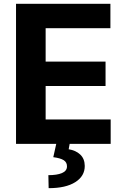

<svg xmlns="http://www.w3.org/2000/svg" viewBox="-20 -747 653 997"><path d="M63.2 0V-727.3H553.3V-600.5H217V-427.2H528.1V-300.4H217V-126.8H554.7V0ZM272.7 -2.8H342.3L336.6 28.1Q373.2 33.7 396.5 55.4Q419.7 77.1 420.1 114.3Q420.5 167.3 371.1 198.7Q321.7 230.1 232.6 230.1L231.2 162.6Q275.9 162.6 301.5 151.8Q327.1 141 327.8 118.3Q328.5 96.2 311.1 85Q293.7 73.9 256.7 69.2Z"/></svg>

Font: Inter UI
Style: Bold
Weight: 700
Designer: Rasmus Andersson
Foundry: rsms
Version: 3.2;8d6f07862